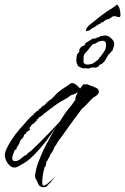

<svg xmlns="http://www.w3.org/2000/svg" viewBox="-34 -683 522 800"><path d="M161 93Q156 97 147 97Q134 97 127 87L121 74Q119 68 115.5 63Q112 58 112 51Q112 43 114 35.5Q116 28 117 21Q120 7 126 -7.5Q132 -22 137 -35Q147 -60 160 -83.5Q173 -107 186 -131L198 -152L193 -145Q184 -132 176 -120Q168 -108 159 -96Q144 -77 127.5 -58.5Q111 -40 94 -24Q87 -18 79 -12Q71 -6 62 -1Q54 3 44.5 9Q35 15 26 15Q16 15 7 7Q-2 -1 -7 -11Q-10 -17 -12 -23.5Q-14 -30 -14 -38Q-13 -50 -8 -60Q-3 -70 2 -80Q15 -103 30.5 -123.5Q46 -144 64 -163Q67 -167 75.5 -176.5Q84 -186 92.5 -194.5Q101 -203 104 -203Q102 -205 104 -205Q107 -208 114 -215Q121 -222 125 -222Q126 -224 129 -228Q132 -232 135 -232V-231Q136 -233 137.5 -235Q139 -237 141 -237Q141 -239 142 -239L144 -242H147Q149 -246 153 -246L157 -251Q162 -257 169 -262.5Q176 -268 182 -272L205 -296Q222 -310 238 -320L249 -327V-328Q254 -330 257.5 -333.5Q261 -337 267 -337Q274 -337 283 -330Q292 -323 300 -314Q303 -319 307 -324Q311 -329 313 -331Q314 -332 320.5 -331.5Q327 -331 327 -332H329Q334 -329 345.5 -325.5Q357 -322 367.5 -316.5Q378 -311 378 -301Q378 -297 375 -292Q371 -286 364.5 -282.5Q358 -279 353 -275L344 -266Q340 -262 327 -248Q314 -234 309 -232Q309 -232 298.5 -218Q288 -204 274.5 -185.5Q261 -167 250 -152Q239 -137 238 -135Q228 -120 219 -109Q210 -98 202 -84Q201 -80 198 -77Q195 -74 193 -71L190 -62Q189 -59 183.5 -50Q178 -41 176 -40Q175 -33 168.5 -23.5Q162 -14 163 -10L161 -13L160 -12Q159 -8 157.5 2.5Q156 13 151 14V16Q151 20 149.5 24Q148 28 147 32Q146 36 144 50.5Q142 65 142 76Q142 90 146 90Q154 91 165.5 81Q177 71 183 65L190 58Q191 59 190 60Q189 62 182 70Q175 78 175 80Q172 80 172 81ZM34 -12Q43 -13 56.5 -25Q70 -37 77 -38Q80 -44 87 -48.5Q94 -53 98 -57L127 -85Q148 -106 171 -129.5Q194 -153 214 -175L234 -206Q242 -218 256 -235Q270 -252 280 -267Q280 -271 280.5 -275.5Q281 -280 284 -286Q286 -288 287 -291Q288 -294 289 -297V-298H288Q282 -292 273.5 -290Q265 -288 258 -284L248 -276Q233 -268 218 -259Q203 -250 189 -239Q185 -239 185 -235Q183 -235 172.5 -227Q162 -219 152.5 -211.5Q143 -204 143 -203Q139 -199 132 -196Q125 -193 125 -186H119V-178H114V-177Q113 -175 110.5 -172Q108 -169 105 -168Q104 -167 104 -168H103Q102 -165 100.5 -164.5Q99 -164 97 -162L89 -150H88L92 -142Q90 -142 83 -137Q76 -132 76 -131H75V-126Q68 -125 66.5 -120Q65 -115 62 -110L51 -98L45 -82L38 -72Q37 -71 35.5 -68Q34 -65 35 -65V-64Q37 -64 34.5 -61Q32 -58 28 -59Q27 -55 22 -44Q17 -33 17 -24Q17 -9 34 -12ZM332 -397Q331 -397 329 -398Q327 -399 325 -399Q322 -399 318.5 -398.5Q315 -398 313 -398Q312 -398 302 -402Q292 -406 290 -410Q284 -421 284 -433Q284 -439 285 -445Q286 -451 287 -456Q288 -458 291.5 -461.5Q295 -465 297 -468Q296 -470 296 -473Q296 -479 306 -489L319 -495Q319 -496 321 -501Q323 -506 327 -506Q333 -510 339 -513.5Q345 -517 352 -522Q355 -522 359.5 -522.5Q364 -523 366 -523Q370 -528 372 -527Q374 -526 378 -528Q382 -530 384 -532Q386 -534 393 -533Q396 -535 401 -535Q406 -535 408 -535Q410 -535 416 -532.5Q422 -530 425 -527Q442 -514 442 -500Q442 -493 438 -482.5Q434 -472 434 -471Q431 -470 428 -466Q425 -462 423 -460Q420 -456 420 -458Q420 -460 416 -452Q414 -450 411 -443.5Q408 -437 406 -434Q403 -434 403 -431Q403 -428 402 -428Q399 -425 396.5 -422.5Q394 -420 392 -418Q391 -417 388.5 -416.5Q386 -416 384 -414Q380 -413 378.5 -409.5Q377 -406 373 -404Q364 -400 358.5 -401.5Q353 -403 346 -401Q343 -400 338.5 -398.5Q334 -397 332 -397ZM331 -414H334Q336 -414 343 -415.5Q350 -417 352 -418L361 -424Q370 -430 376 -436Q378 -437 379.5 -441.5Q381 -446 385 -447Q388 -452 398 -465.5Q408 -479 408 -495Q408 -513 394 -513Q391 -513 388 -512.5Q385 -512 382 -511Q376 -510 371.5 -506.5Q367 -503 362 -501Q361 -500 357 -500Q353 -500 351 -497Q349 -496 344 -489Q339 -482 337 -480Q332 -474 326.5 -467.5Q321 -461 316 -455Q314 -448 314 -439Q314 -430 314 -424Q317 -414 331 -414ZM326 -553Q326 -553 325 -554Q324 -555 324 -557Q324 -560 328 -567Q333 -574 339.5 -579.5Q346 -585 353 -590Q373 -607 393 -622Q413 -637 435 -650Q438 -652 441 -654.5Q444 -657 448 -658Q448 -662 451 -663H453Q457 -663 459 -658Q461 -653 463 -651Q467 -639 467.5 -629.5Q468 -620 468 -620V-619Q468 -618 467 -615Q466 -612 464 -612H462Q456 -612 449.5 -614.5Q443 -617 437 -615Q433 -613 430.5 -611Q428 -609 425 -607Q421 -604 416 -603Q411 -602 406 -600Q401 -596 397.5 -592.5Q394 -589 387 -589Q386 -589 386 -585Q382 -586 372 -578.5Q362 -571 358 -569Q358 -568 357 -568Q352 -568 347 -563Q342 -558 337 -556Q335 -555 332.5 -555Q330 -555 328 -554Q328 -553 326 -553Z"/></svg>

Font: Cherish
Style: Regular
Weight: 400
Designer: Robert E. Leuschke
Foundry: Robert E. Leuschke
Version: Version 1.005